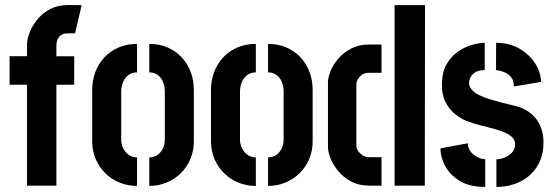

<svg xmlns="http://www.w3.org/2000/svg" viewBox="-20 -733 2186 758"><path d="M86.5 0V-398.5H17.8V-511H86.5V-556.9Q86.5 -574.7 95.4 -600.3Q104.2 -625.9 123.5 -651.4Q142.8 -677 173.2 -694.6Q203.6 -712.2 246 -713H302.4L276.4 -601.3H246.3Q227.8 -601.1 218.3 -592.3Q208.8 -583.5 205.7 -573.3Q202.7 -563 202.7 -556.9V-510.8L273 -511V-398.5H202.7V0Z M521 1Q483.8 1 451.6 -12.4Q419.4 -25.8 395.3 -49.6Q371.3 -73.4 357.6 -105.5Q344 -137.6 344 -175V-378.4Q344 -415.9 356.4 -448.8Q368.9 -481.7 392.2 -506.6Q415.5 -531.6 448.2 -545.6Q480.8 -559.7 521 -559.7V-447.2Q501.2 -447.2 487.5 -437.1Q473.8 -427 466.1 -409.9Q458.5 -392.7 458.5 -371.1V-181.5Q458.5 -163.8 466.4 -147.6Q474.3 -131.5 488.6 -121.5Q502.8 -111.5 521 -111.5ZM569.3 1V-111.5Q587.8 -111.5 601.8 -121.3Q615.7 -131.1 623.2 -147.1Q630.7 -163.2 630.7 -181.2V-371.1Q630.7 -392.5 623.6 -409.7Q616.5 -426.8 602.6 -437Q588.6 -447.2 569.3 -447.2V-559.7Q609.4 -559.7 641.8 -545.6Q674.1 -531.6 697.4 -506.6Q720.6 -481.7 732.9 -448.8Q745.3 -415.9 745.3 -378.4V-175Q745.3 -137.6 731.7 -105.4Q718.2 -73.2 694.1 -49.5Q670.1 -25.8 638.1 -12.4Q606.2 1 569.3 1Z M990 1Q952.8 1 920.6 -12.4Q888.4 -25.8 864.3 -49.6Q840.3 -73.4 826.6 -105.5Q813 -137.6 813 -175V-378.4Q813 -415.9 825.4 -448.8Q837.9 -481.7 861.2 -506.6Q884.5 -531.6 917.2 -545.6Q949.8 -559.7 990 -559.7V-447.2Q970.2 -447.2 956.5 -437.1Q942.8 -427 935.1 -409.9Q927.5 -392.7 927.5 -371.1V-181.5Q927.5 -163.8 935.4 -147.6Q943.3 -131.5 957.6 -121.5Q971.8 -111.5 990 -111.5ZM1038.3 1V-111.5Q1056.8 -111.5 1070.8 -121.3Q1084.7 -131.1 1092.2 -147.1Q1099.7 -163.2 1099.7 -181.2V-371.1Q1099.7 -392.5 1092.6 -409.7Q1085.5 -426.8 1071.6 -437Q1057.6 -447.2 1038.3 -447.2V-559.7Q1078.4 -559.7 1110.8 -545.6Q1143.1 -531.6 1166.4 -506.6Q1189.6 -481.7 1201.9 -448.8Q1214.3 -415.9 1214.3 -378.4V-175Q1214.3 -137.6 1200.7 -105.4Q1187.2 -73.2 1163.1 -49.5Q1139.1 -25.8 1107.1 -12.4Q1075.2 1 1038.3 1Z M1439.1 0Q1396.7 0 1366 -16.6Q1335.2 -33.2 1314.9 -58.2Q1294.6 -83.1 1284.7 -108.7Q1274.8 -134.3 1274.8 -152.3V-407.8Q1274.8 -427.3 1285.3 -453Q1295.8 -478.7 1316.4 -502.4Q1337.1 -526 1367.1 -541.7Q1397 -557.3 1436.9 -557.3H1486.2V-445.6H1437.1Q1419.8 -445.6 1408.7 -437.5Q1397.6 -429.4 1392.3 -419.1Q1386.9 -408.9 1386.9 -403V-154.3Q1386.9 -148.2 1392.9 -138.4Q1399 -128.6 1410.5 -120.5Q1422 -112.5 1438.7 -112.5H1486.2V0ZM1537.7 0V-712.8H1657.9L1657.1 0Z M1939.8 5V-104.1Q1954.7 -104.1 1971.9 -110.7Q1989.1 -117.3 2001.3 -130.6Q2013.5 -143.8 2013.5 -163.5Q2013.5 -184.7 1993.9 -198Q1974.3 -211.4 1944 -220.4Q1913.8 -229.3 1880.4 -237.4Q1847 -245.5 1819.6 -256.3Q1798.9 -265.2 1777 -282.4Q1755.1 -299.6 1739.9 -327.9Q1724.6 -356.2 1724.6 -398.2Q1724.6 -446.3 1742.5 -478.1Q1760.3 -510 1787.5 -528.9Q1814.8 -547.8 1843.4 -555.9Q1872 -564 1893.6 -564V-456.3Q1870.6 -456.3 1856.9 -448Q1843.3 -439.7 1837.6 -428.3Q1831.9 -417 1831.9 -406.3Q1831.9 -386 1851 -370.6Q1870.1 -355.2 1910.6 -342.3Q1951.1 -329.4 2014.4 -314.6Q2032.9 -310.8 2052.2 -300.6Q2071.5 -290.5 2088.1 -273.5Q2104.6 -256.4 2115.1 -231Q2125.6 -205.7 2125.6 -170.8Q2125.6 -115.5 2100.6 -76Q2075.5 -36.4 2033.3 -15.7Q1991.1 5 1939.8 5ZM1895.6 5Q1834.6 5 1795.7 -18.5Q1756.8 -42.1 1737.9 -77.1Q1719 -112.1 1719 -147.3L1826.9 -167.3Q1826.9 -149.1 1837.5 -135Q1848.2 -120.9 1864.2 -113Q1880.1 -105.1 1895.6 -104.3ZM2008.7 -391.5Q2008.7 -418.8 1994.3 -432.3Q1979.9 -445.9 1963 -451Q1946.1 -456.1 1938 -456.1L1938.8 -564Q1991.9 -564 2031.6 -540.4Q2071.4 -516.7 2093.6 -481.4Q2115.8 -446.1 2115.8 -409.6Z"/></svg>

Font: Stick No Bills ExtraLight
Style: Regular
Weight: 200
Designer: Kosala Senevirathne, Siva Puranthara, Lasantha Premarathna, Tharique Azeez
Foundry: mooniak
Version: Version 2.000